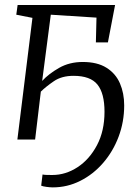

<svg xmlns="http://www.w3.org/2000/svg" viewBox="-20 -574 574 790"><path d="M153.5 -241Q180 -270 222.8 -294.5Q265.5 -319 320.5 -319Q380.5 -319 418.2 -295.2Q456 -271.5 473.5 -231Q491 -190.5 491 -140.5Q491 -72.5 468 -11.5Q445 49.5 404.2 96.5Q363.5 143.5 310.2 170.2Q257 197 197 197Q186.5 197 171.5 195Q156.5 193 149.5 190L155 144Q162 145.5 173.5 145.8Q185 146 195.5 146Q250 146 299 114Q348 82 379 23.5Q410 -35 410 -114Q410 -190 381 -226Q352 -262 282.5 -262Q234 -262 201.8 -240Q169.5 -218 148 -197L124.5 0H51.5L113.5 -500.5L47 -513.5L52.5 -553.5H453.5L424 -399.5H374.5L377 -501.5L189 -513.5Z"/></svg>

Font: Merriweather 20pt Light
Style: Italic
Weight: 300
Italic angle: -7.8°
Version: Version 2.101